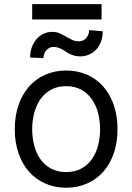

<svg xmlns="http://www.w3.org/2000/svg" viewBox="-20 -892 637 924"><path d="M298.3 11.4Q242.9 11.4 197.4 -8.9Q152 -29.1 119.5 -65.9Q87 -102.6 69.1 -154.7Q51.1 -206.7 51.1 -269.9Q51.1 -333.8 69.1 -386Q87 -438.2 119.5 -475.1Q152 -512.1 197.4 -532.3Q242.9 -552.6 298.3 -552.6Q353.7 -552.6 399.3 -532.3Q445 -512.1 477.5 -475.1Q509.9 -438.2 527.7 -386Q545.5 -333.8 545.5 -269.9Q545.5 -206.7 527.7 -154.7Q509.9 -102.6 477.5 -65.9Q445 -29.1 399.3 -8.9Q353.7 11.4 298.3 11.4ZM298.3 -63.9Q340.6 -63.9 371.3 -80.8Q402 -97.7 422.1 -125.9Q442.1 -154.1 451.9 -191.6Q461.6 -229 461.6 -269.9Q461.6 -311.1 451.9 -348.5Q442.1 -386 422.1 -414.6Q402 -443.2 371.3 -460.2Q340.6 -477.3 298.3 -477.3Q256.4 -477.3 225.5 -460.2Q194.6 -443.2 174.5 -414.6Q154.5 -386 144.7 -348.5Q134.9 -311.1 134.9 -269.9Q134.9 -229 144.7 -191.6Q154.5 -154.1 174.5 -125.9Q194.6 -97.7 225.5 -80.8Q256.4 -63.9 298.3 -63.9ZM474.4 -741.5Q474.4 -713.8 465.9 -691.4Q457.4 -669 442.8 -653.4Q428.3 -637.8 408.6 -629.3Q388.8 -620.7 366.5 -620.7Q350.1 -620.7 337.9 -624.1Q325.6 -627.5 315.5 -632.5Q305.4 -637.4 296.9 -643.5Q288.4 -649.5 279.3 -654.5Q270.2 -659.4 259.8 -662.8Q249.3 -666.2 235.8 -666.2Q226.2 -666.2 217.7 -661.8Q209.2 -657.3 202.8 -649.9Q196.4 -642.4 192.6 -632.6Q188.9 -622.9 188.9 -612.2L125 -615.1Q125 -642.4 133.3 -665Q141.7 -687.5 156.1 -704Q170.5 -720.5 189.8 -729.6Q209.2 -738.6 231.5 -738.6Q251.8 -738.6 267.4 -731.5Q283 -724.4 297.4 -715.9Q311.8 -707.4 326.7 -700.3Q341.6 -693.2 360.8 -693.2Q371.1 -693.2 379.8 -697.4Q388.5 -701.7 395.1 -709Q401.6 -716.3 405.4 -726.2Q409.1 -736.2 409.1 -747.2ZM468.8 -798.3H134.9V-872.2H468.8Z"/></svg>

Font: Interop
Style: Regular
Weight: 400
Designer: Rasmus Andersson, Google, Jang Haemin
Foundry: jhaemin
Version: Version 1.008